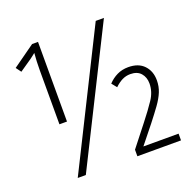

<svg xmlns="http://www.w3.org/2000/svg" viewBox="-126 -841 973 969"><g transform="rotate(-20 360.5 -357.0)"><path d="M130.4 0 486.8 -713.9H530.8L173.8 0ZM136.2 -286.1V-575.7Q136.2 -597.7 137.2 -623Q138.2 -648.4 140.1 -668Q131.3 -660.6 124.3 -655.5Q117.2 -650.4 111.8 -646L46.4 -601.1L25.9 -628.9L145 -713.9H176.8V-286.1ZM450.7 0V-35.2L539.6 -148.4Q580.1 -199.7 606.9 -240Q633.8 -280.3 633.8 -324.7Q633.8 -357.9 614.7 -379.9Q595.7 -401.9 558.1 -401.9Q534.7 -401.9 514.2 -391.6Q493.7 -381.3 474.1 -362.3L452.1 -389.6Q473.1 -412.1 500.2 -425.3Q527.3 -438.5 560.5 -438.5Q615.2 -438.5 644.8 -407.2Q674.3 -376 674.3 -327.1Q674.3 -293.9 662.4 -264.9Q650.4 -235.8 627.7 -204.3Q605 -172.9 572.8 -131.8L496.1 -36.1H685.1V0Z"/></g></svg>

Font: Open Sans Condensed Light
Style: Regular
Weight: 300
Width: 3
Designer: Monotype Design Team
Foundry: Monotype Imaging Inc.
Version: Version 3.003; ttfautohint (v1.8.4)